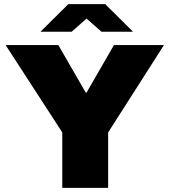

<svg xmlns="http://www.w3.org/2000/svg" viewBox="-20 -905 818 925"><path d="M280 0V-267L7 -688H261L393 -459H397L529 -688H770L501 -267V0ZM175 -752 309 -885H487L621 -752H469L368 -841H426L325 -752Z"/></svg>

Font: Archivo SemiBold Black
Style: Regular
Weight: 900
Version: Version 2.001